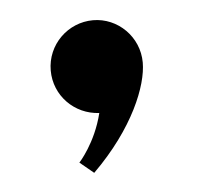

<svg xmlns="http://www.w3.org/2000/svg" viewBox="-32 -182 330 318"><g transform="rotate(-5 133.0 -23.0)"><path d="M56 -72C56 -30 89 3 130 5C118 54 90 84 90 84L113 103C182 35 209 -34 209 -72C209 -115 174 -149 133 -149C91 -149 56 -115 56 -72Z"/></g></svg>

Font: Milonga
Style: Regular
Weight: 400
Designer: Pablo Impallari, Brenda Gallo, Rodrigo Fuenzalida
Foundry: Pablo Impallari, Brenda Gallo, Rodrigo Fuenzalida
Version: Version 1.000